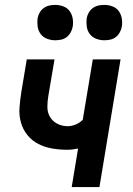

<svg xmlns="http://www.w3.org/2000/svg" viewBox="-20 -762 540 782"><path d="M272 0 298 -157Q287 -155 276.5 -153.5Q266 -152 255 -152Q224 -152 193.5 -157Q163 -162 136.5 -175.5Q110 -189 91.5 -212Q73 -235 65 -264Q57 -293 59.5 -324.5Q62 -356 67 -388L89 -520H202L177 -372Q173 -349 173 -326.5Q173 -304 183.5 -286Q194 -268 213.5 -258Q233 -248 255 -248Q272 -248 288.5 -255Q305 -262 317 -274L358 -520H471L385 0ZM405 -598Q388 -598 372 -604Q356 -610 346 -623Q336 -636 333.5 -653Q331 -670 333 -687Q335 -699 341.5 -710.5Q348 -722 358.5 -729.5Q369 -737 381 -739.5Q393 -742 405 -742Q422 -742 438 -736Q454 -730 463.5 -717Q473 -704 476 -687Q479 -670 476 -653Q474 -641 467.5 -629.5Q461 -618 451 -610.5Q441 -603 429 -600.5Q417 -598 405 -598ZM205 -598Q188 -598 172 -604Q156 -610 146 -623Q136 -636 133.5 -653Q131 -670 133 -687Q135 -699 141.5 -710.5Q148 -722 158.5 -729.5Q169 -737 181 -739.5Q193 -742 205 -742Q222 -742 238 -736Q254 -730 263.5 -717Q273 -704 276 -687Q279 -670 276 -653Q274 -641 267.5 -629.5Q261 -618 251 -610.5Q241 -603 229 -600.5Q217 -598 205 -598Z"/></svg>

Font: Iosevka
Style: Bold Italic
Weight: 700
Italic angle: -9°
Monospace: yes
Designer: Belleve Invis
Foundry: Belleve Invis
Version: Version 32.5.0; ttfautohint (v1.8.4)